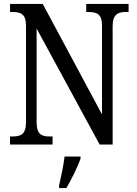

<svg xmlns="http://www.w3.org/2000/svg" viewBox="-20 -734 695 975"><path d="M31 0H247V-41H232C193 -41 166 -50 166 -113V-589L486 0H552V-601C552 -662 580 -673 618 -673H633V-714H418V-673H431C470 -673 498 -663 498 -605V-153L197 -714H31V-673H45C83 -673 112 -664 112 -605V-113C112 -50 84 -41 43 -41H31ZM280 208V221H317C342 179 375 113 389 71V61H308C302 110 290 163 280 208Z"/></svg>

Font: Noto Serif Tamil Condensed
Style: Italic
Weight: 400
Width: 3
Italic angle: -12°
Designer: Indian Type Foundry, Tom Grace, and the Monotype Design Team
Foundry: Monotype Imaging Inc.
Version: Version 2.003